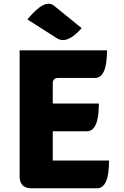

<svg xmlns="http://www.w3.org/2000/svg" viewBox="-20 -1017 670 1037"><path d="M151 0Q86 0 86 -65V-745H558Q558 -596 493 -596H294Q265 -596 265 -567V-458H514Q514 -308 449 -308H265V-150H569Q569 0 504 0ZM421 -865Q343 -776 288 -810L128 -912Q222 -1027 272 -986L421 -865Z"/></svg>

Font: Swei Half Moon CJK SC
Style: Black
Weight: 900
Version: Version 2.071